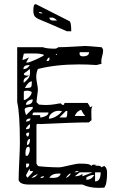

<svg xmlns="http://www.w3.org/2000/svg" viewBox="-20 -882 558 927"><path d="M378 9H120Q77 9 70 -12Q70 -42 73 -103Q76 -164 76 -194Q76 -334 63 -389V-654H187Q206 -647 243 -647Q255 -647 261 -654Q291 -654 339 -657Q387 -660 391 -660Q404 -660 470 -654Q474 -652 478 -641Q478 -627 473.5 -612Q469 -597 469 -585Q469 -584 469.5 -580Q470 -576 470 -574L446 -568Q404 -571 361 -571Q250 -571 163 -549Q155 -532 155 -510Q155 -500 159 -479Q163 -458 163 -447Q158 -406 156 -389L168 -377L182 -376Q196 -375 200 -375Q225 -375 246.5 -379Q268 -383 273 -383Q280 -376 282 -376H281Q282 -375 283 -375Q291 -375 291 -385H403Q411 -374 415 -364L427 -370Q421 -364 421 -344Q421 -307 422 -302L409 -291Q340 -291 174 -283Q173 -283 169.5 -283.5Q166 -284 164 -284Q156 -284 156 -278V-92L163 -81Q164 -79 200.5 -76.5Q237 -74 264 -74Q276 -74 312.5 -83Q349 -92 365 -92Q409 -92 415 -86L422 -81Q423 -87 433 -87Q434 -87 438 -86.5Q442 -86 446 -86L435 -81L438 -82Q440 -82 443 -82Q446 -82 449 -82Q466 -82 469 -76Q469 -75 470 -74Q471 -74 476.5 -77.5Q482 -81 483 -81Q497 -72 497 -49Q497 9 483 24Q481 24 469 24.5Q457 25 456 25Q411 25 378 9ZM439 -50V-6Q466 -6 466 -50ZM427 -37Q422 -37 409.5 -32Q397 -27 397 -24V-14Q422 -14 435 -37ZM106 -35Q106 -31 113 -24Q140 -51 140 -56H124V-67Q120 -65 106 -37ZM163 -43Q146 -36 131 -24Q143 -24 148.5 -27.5Q154 -31 163 -43ZM190 -31Q181 -31 174 -24Q175 -24 177.5 -23.5Q180 -23 181 -23Q190 -23 193 -31ZM261 -44Q231 -44 218 -24Q219 -24 226.5 -23.5Q234 -23 236 -23Q267 -23 273 -43L268 -44Q262 -44 261 -44ZM319 -44Q313 -44 298 -24Q309 -24 322 -43Q320 -44 319 -44ZM365 -50 341 -31Q366 -31 378 -43V-31L427 -50ZM354 -56Q344 -56 341 -50Q357 -50 360 -56ZM106 -92V-73Q121 -73 121 -92ZM117 -173Q103 -173 103 -142L104 -130H113Q115 -130 119.5 -140.5Q124 -151 124 -156Q124 -174 118 -174ZM125 -211Q110 -211 110 -182Q125 -182 125 -211ZM106 -234Q106 -229 113 -222Q121 -225 121 -242Q106 -242 106 -234ZM124 -283Q105 -267 105 -258Q117 -258 121 -261.5Q125 -265 125 -276ZM127 -310Q106 -310 106 -295Q127 -295 127 -310ZM174 -326V-315Q186 -315 200 -321.5Q214 -328 214 -339H144Q137 -339 137 -326ZM265 -347Q247 -348 231.5 -336.5Q216 -325 216 -309Q232 -309 251.5 -320.5Q271 -332 279 -346Q278 -346 272 -346.5Q266 -347 265 -347ZM298 -346 267 -315H298Q305 -315 305 -346ZM372 -352Q350 -345 341 -322H391Q380 -335 372 -352ZM99 -353Q99 -345 106 -326L138 -358V-366Q99 -366 99 -353ZM138 -402Q126 -402 115.5 -394.5Q105 -387 105 -376Q138 -376 138 -402ZM113 -444Q95 -444 95 -439V-399Q105 -399 119 -412Q133 -425 133 -437Q133 -439 125.5 -441.5Q118 -444 113 -444ZM134 -489Q117 -489 100 -457Q125 -457 129.5 -461.5Q134 -466 134 -489ZM120 -518Q116 -513 105 -507.5Q94 -502 94 -491Q94 -490 94 -486L95 -482Q112 -496 118.5 -506Q125 -516 125 -534Q125 -535 124.5 -541.5Q124 -548 124 -549Q121 -546 113.5 -540.5Q106 -535 100.5 -531Q95 -527 95 -525Q95 -517 111 -517Q113 -517 116 -517.5Q119 -518 120 -518ZM120 -568Q93 -568 93 -548Q112 -548 124 -568ZM120 -605 106 -580H113Q121 -580 156.5 -596Q192 -612 193 -617Q177 -624 143 -624Q95 -624 95 -623L88 -593Q98 -593 120 -605ZM218 -605Q214 -604 211 -600Q208 -596 206 -592L205 -589Q205 -587 208 -587Q219 -587 219 -598ZM365 -630Q364 -627 364 -623Q364 -610 380 -610Q410 -610 410 -630ZM255 -623 248 -617H255ZM141 -833Q141 -862 152 -862L155 -861L315 -780Q324 -776 324 -731H303Q199 -777 173 -787Q154 -795 147.5 -803.5Q141 -812 141 -833ZM218 -797Q219 -794 219.5 -792Q220 -790 221.5 -788.5Q223 -787 224 -786Q225 -785 227 -784.5Q229 -784 230.5 -783.5Q232 -783 235.5 -783Q239 -783 240.5 -783Q242 -783 247 -783Q252 -783 255 -783Q253 -786 250.5 -788Q248 -790 246 -791.5Q244 -793 241.5 -794Q239 -795 237.5 -796Q236 -797 233 -797Q230 -797 228.5 -797Q227 -797 223 -797Q219 -797 218 -797ZM167 -824Q169 -817 185 -817Q182 -824 167 -824Z"/></svg>

Font: CabinSketch
Style: Regular
Weight: 400
Designer: Pablo Impallari
Foundry: Pablo Impallari. www.impallari.com Igino Marini. www.ikern.com
Version: Version 1.002